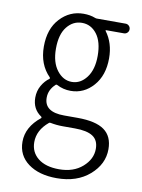

<svg xmlns="http://www.w3.org/2000/svg" viewBox="-88 -603 677 916"><g transform="rotate(10 250.0 -144.5)"><path d="M251 252.9Q165 252.9 112.8 214.4Q60.5 175.8 60.5 109.4Q60.5 38.1 128.9 -16.6Q129.9 -17.6 129.9 -19.5Q129.9 -21.5 127.9 -23.4Q84 -52.7 84 -108.4Q84 -140.6 99.1 -167Q114.3 -193.4 135.7 -208Q136.7 -209 136.7 -210.9Q136.7 -212.9 135.7 -214.8Q82 -268.6 82 -355.5Q82 -441.4 128.9 -491.7Q175.8 -542 242.2 -542Q274.4 -542 298.8 -532.2Q303.7 -530.3 307.6 -530.3H447.3Q457 -530.3 463.9 -523.4Q470.7 -516.6 470.7 -506.8Q470.7 -497.1 463.9 -490.2Q457 -483.4 447.3 -483.4H361.3Q357.4 -483.4 359.4 -479.5Q398.4 -427.7 398.4 -353.5Q398.4 -270.5 353.5 -219.7Q308.6 -168.9 244.1 -168.9Q208 -168.9 176.8 -185.5Q172.9 -187.5 169.9 -185.5Q137.7 -156.2 137.7 -117.2Q137.7 -47.9 234.4 -47.9H299.8Q387.7 -47.9 429.2 -18.1Q470.7 11.7 470.7 74.2Q470.7 146.5 409.7 199.7Q348.6 252.9 251 252.9ZM242.2 -211.9Q284.2 -211.9 313.5 -250.5Q342.8 -289.1 342.8 -355.5Q342.8 -423.8 314.5 -460.9Q286.1 -498 242.2 -498Q199.2 -498 169.9 -461.4Q140.6 -424.8 140.6 -355.5Q140.6 -289.1 170.4 -250.5Q200.2 -211.9 242.2 -211.9ZM254.9 209Q324.2 209 367.7 170.9Q411.1 132.8 411.1 83Q411.1 41 382.8 22.5Q354.5 3.9 295.9 3.9H236.3Q207 3.9 176.8 -2Q174.8 -2 173.8 -2Q170.9 -2 168.9 0Q116.2 43.9 116.2 101.6Q116.2 150.4 152.8 179.7Q189.5 209 254.9 209Z"/></g></svg>

Font: Gen Jyuu Gothic L Monospace Light
Style: Regular
Weight: 300
Designer: [Source Han Sans]
Ryoko NISHIZUKA  (kana & ideographs); Paul D. Hunt (Latin, Greek & Cyrillic); Wenlong ZHANG  (bopomofo
Version: Version 1.002.20150607